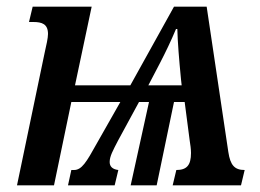

<svg xmlns="http://www.w3.org/2000/svg" viewBox="-20 -556 779 576"><path d="M31 0H142L194 -250H341L270 -125C239 -69 225 -46 202 -46H194L184 0H324L335 -46C318 -48 309 -56 309 -70C309 -87 319 -105 334 -134L397 -250H427L372 0H450L502 -250H534L549 -135C551 -122 553 -109 553 -97C553 -60 540 -46 509 -46L498 0H703L714 -46C684 -46 671 -60 665 -100L600 -536H502L371 -300H205L255 -536H78L67 -490H80C106 -490 124 -484 124 -454C124 -442 119 -420 114 -398ZM425 -300 460 -367C477 -400 493 -433 508 -469H512C513 -429 517 -380 523 -318L525 -300Z"/></svg>

Font: Noto Serif Condensed Semi
Style: Italic
Weight: 600
Width: 3
Italic angle: -12°
Designer: Monotype Design Team
Foundry: Monotype Imaging Inc.
Version: Version 1.901